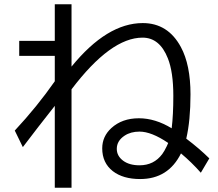

<svg xmlns="http://www.w3.org/2000/svg" viewBox="-20 -838 1030 907"><path d="M238.8 -817.9H317.9V-523.4Q485.4 -729 654.3 -729Q773.4 -729 834.5 -615.7Q879.9 -531.7 879.9 -392.1Q879.9 -268.6 859.9 -183.1Q922.9 -135.3 968.8 -89.8L928.7 -22Q885.3 -71.3 835 -113.3Q774.9 7.8 642.1 7.8Q561.5 7.8 513.2 -29.3Q462.9 -68.4 462.9 -137.2Q462.9 -193.4 505.9 -232.9Q556.6 -279.3 636.2 -279.3Q713.4 -279.3 791 -231.9Q798.8 -294.9 798.8 -384.8Q798.8 -498 772.9 -562.5Q734.4 -660.2 653.3 -660.2Q502.9 -660.2 317.9 -416V48.8H238.8V-337.9Q159.2 -237.3 87.9 -143.1L49.8 -221.2Q155.8 -335 238.8 -454.1V-574.2H70.8V-645H238.8ZM773.9 -163.1Q695.3 -216.3 639.2 -216.3Q597.7 -216.3 568.8 -197.3Q531.7 -172.9 531.7 -134.8Q531.7 -101.1 562 -78.6Q591.3 -57.1 639.2 -57.1Q707 -57.1 746.6 -110.4Q755.9 -122.6 768.1 -147.9Q774.4 -161.6 774.4 -162.1Q774.4 -162.6 773.9 -163.1Z"/></svg>

Font: FORM UDPGothic
Style: Regular
Weight: 400
Foundry: Pronama LLC
Version: Version 1.05101